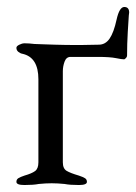

<svg xmlns="http://www.w3.org/2000/svg" viewBox="-20 -527 390 550"><path d="M27 -6Q27 -13 32.5 -16.5Q38 -20 50 -24Q71 -30 80.5 -37Q90 -44 90 -62V-300Q90 -363 44 -373Q38 -374 32.5 -378.5Q27 -383 27 -390Q27 -395 35.5 -399Q44 -403 49 -403Q63 -403 79 -401L107 -400Q108 -400 137 -399Q166 -398 209 -398L263 -399Q282 -399 294 -416.5Q306 -434 314 -471Q322 -507 336 -507Q350 -507 350 -491L349 -483Q348 -469 346 -435Q344 -401 344 -368Q344 -364 341 -361Q338 -358 336 -357Q329 -357 312 -360.5Q295 -364 260 -364H182Q170 -364 165 -350.5Q160 -337 160 -323V-62Q160 -44 171 -37.5Q182 -31 206 -24Q218 -20 223.5 -16.5Q229 -13 229 -6Q229 3 206 3Q180 3 165 0Q145 -2 128 -2Q111 -2 91 0Q76 3 50 3Q27 3 27 -6Z"/></svg>

Font: EB Garamond
Style: Regular
Weight: 400
Designer: Georg Duffner and Octavio Pardo
Foundry: Georg Duffner
Version: Version 1.000; ttfautohint (v1.6)